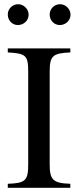

<svg xmlns="http://www.w3.org/2000/svg" viewBox="-20 -892 373 912"><path d="M315 -822C315 -849 292 -872 265 -872C238 -872 216 -850 216 -823C216 -795 237 -773 264 -773C292 -773 315 -795 315 -822ZM116 -822C116 -849 93 -872 66 -872C39 -872 17 -850 17 -823C17 -795 38 -773 65 -773C93 -773 116 -795 116 -822ZM314 0V-19C232 -22 216 -37 216 -112V-551C216 -627 230 -639 314 -643V-662H17V-643C102 -638 114 -630 114 -551V-112C114 -34 101 -22 17 -19V0Z"/></svg>

Font: XITS Math
Style: Regular
Weight: 400
Designer: MicroPress Inc., with final additions and corrections provided by Coen Hoffman, Elsevier (retired)
Version: Version 1.108